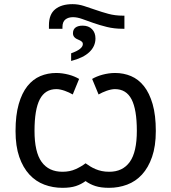

<svg xmlns="http://www.w3.org/2000/svg" viewBox="-20 -899 829 929"><path d="M507.8 9.8Q468.3 9.8 441.7 1.2Q415 -7.3 394 -22.9Q373 -7.3 347.2 1.2Q321.3 9.8 282.2 9.8Q235.8 9.8 194.6 -5.6Q153.3 -21 122.3 -54.4Q91.3 -87.9 73.2 -139.9Q55.2 -191.9 55.2 -265.1Q55.2 -341.8 70.6 -395.3Q85.9 -448.7 112.5 -482.2Q139.2 -515.6 175 -530.8Q210.9 -545.9 252 -545.9Q267.1 -545.9 282.7 -543.7Q298.3 -541.5 313 -537.6Q327.6 -533.7 340.3 -528.3Q353 -522.9 362.8 -517.1L332 -441.9Q323.7 -446.8 313.7 -451.4Q303.7 -456.1 293.2 -459.7Q282.7 -463.4 272.2 -465.6Q261.7 -467.8 252.9 -467.8Q198.2 -467.8 172.6 -418.5Q147 -369.1 147 -266.1Q147 -163.1 181.4 -115.5Q215.8 -67.9 282.2 -67.9Q317.9 -67.9 345.9 -80.6Q374 -93.3 394 -108.9Q404.8 -101.1 416.7 -93.8Q428.7 -86.4 442.6 -80.6Q456.5 -74.7 472.7 -71.3Q488.8 -67.9 508.8 -67.9Q573.7 -67.9 607.9 -115.5Q642.1 -163.1 642.1 -266.1Q642.1 -369.1 616.5 -418.5Q590.8 -467.8 536.1 -467.8Q527.3 -467.8 516.8 -465.6Q506.3 -463.4 495.8 -459.7Q485.4 -456.1 475.3 -451.4Q465.3 -446.8 457 -441.9L425.8 -517.1Q435.5 -522.9 448.5 -528.3Q461.4 -533.7 476.1 -537.6Q490.7 -541.5 506.1 -543.7Q521.5 -545.9 537.1 -545.9Q578.1 -545.9 614 -530.8Q649.9 -515.6 676.5 -482.2Q703.1 -448.7 718.5 -395.3Q733.9 -341.8 733.9 -265.1Q733.9 -191.9 715.8 -139.9Q697.8 -87.9 667 -54.4Q636.2 -21 595 -5.6Q553.7 9.8 507.8 9.8ZM582 -823.2V-759.8H574.2Q532.2 -759.8 497.1 -768.6Q461.9 -777.3 432.1 -787.8Q402.3 -798.3 377.9 -807.1Q353.5 -815.9 333 -815.9Q310.5 -815.9 296.4 -804.7Q282.2 -793.5 282.2 -768.1V-759.8H216.8V-776.9Q216.8 -829.6 247.1 -854.2Q277.3 -878.9 331.1 -878.9Q358.9 -878.9 386.2 -870.1Q413.6 -861.3 442.9 -851.1Q472.2 -840.8 504.6 -832Q537.1 -823.2 575.2 -823.2ZM441.9 -712.9Q441.9 -675.3 412.6 -647.2Q383.3 -619.1 324.2 -604V-641.1Q380.9 -661.1 380.9 -686Q380.9 -692.4 377.2 -696Q373.5 -699.7 368.4 -702.6Q363.3 -705.6 356.9 -708Q350.6 -710.4 345.5 -714.1Q340.3 -717.8 336.7 -723.4Q333 -729 333 -737.8Q333 -756.3 345.2 -765.6Q357.4 -774.9 379.9 -774.9Q408.7 -774.9 425.3 -757.8Q441.9 -740.7 441.9 -712.9Z"/></svg>

Font: Genotype
Style: Regular
Weight: 400
Foundry: Ascender Corporation
Version: Version 1.00